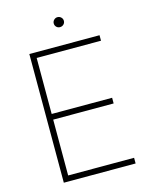

<svg xmlns="http://www.w3.org/2000/svg" viewBox="-126 -938 801 1019"><g transform="rotate(-15 274.5 -428.5)"><path d="M95.7 -707H481.4V-676.8H127.9V-369.1H460V-337.9H127.9V-31.2H490.2V0H95.7ZM262.7 -830.1Q262.7 -841.3 271 -849.4Q279.3 -857.4 290 -857.4Q301.8 -857.4 310.1 -849.4Q318.4 -841.3 318.4 -830.1Q318.4 -818.4 310.1 -810.5Q301.8 -802.7 290 -802.7Q278.8 -802.7 270.8 -810.5Q262.7 -818.4 262.7 -830.1Z"/></g></svg>

Font: Pretendard Std Thin
Style: Regular
Weight: 100
Designer: Base glyphs from Inter by Rasmus Andersson; Hangeul glyphs from Noto Sans CJK(Source Han Sans) by Jang Soo-young and Kan
Foundry: Kil Hyung-jin
Version: Version 1.309